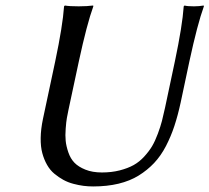

<svg xmlns="http://www.w3.org/2000/svg" viewBox="-20 -668 761 698"><path d="M615.7 -444.8Q643.1 -574.7 647.9 -645L650.9 -647.9Q660.6 -645 685.1 -645Q694.8 -645 703.9 -645.8Q712.9 -646.5 716.8 -647.5L720.7 -647.9L721.2 -645Q697.8 -580.6 668.5 -444.8L636.7 -294.9Q626.5 -248 614 -210.2Q601.6 -172.4 583.3 -137Q564.9 -101.6 540.3 -75.4Q515.6 -49.3 484.1 -29.8Q452.6 -10.3 410.9 -0.2Q369.1 9.8 318.8 9.8Q300.8 9.8 283.4 7.6Q266.1 5.4 246.6 0.2Q227.1 -4.9 210.2 -14.2Q193.4 -23.4 177.7 -36.4Q162.1 -49.3 151.1 -68.6Q140.1 -87.9 133.8 -111.3Q127.4 -134.8 127.9 -166.7Q128.4 -198.7 136.2 -235.8L180.7 -444.8Q208 -574.2 212.9 -645L215.8 -647.9Q231.9 -645 266.1 -645Q281.7 -645 294.9 -645.8Q308.1 -646.5 313.5 -647.5L318.8 -647.9L319.3 -645Q295.9 -580.6 266.6 -444.8L229 -269Q225.6 -252.4 223.1 -239Q220.7 -225.6 218.8 -200.4Q216.8 -175.3 218.8 -156Q220.7 -136.7 228.5 -114Q236.3 -91.3 250.7 -76.4Q265.1 -61.5 290.5 -51.3Q315.9 -41 350.6 -41Q385.7 -41 415.3 -48.6Q444.8 -56.2 465.8 -67.9Q486.8 -79.6 504.4 -98.9Q522 -118.2 533 -136.7Q543.9 -155.3 553.7 -181.6Q563.5 -208 568.8 -228.5Q573.2 -245.6 580.1 -276.9Z"/></svg>

Font: Linux Biolinum G
Style: Italic
Weight: 400
Italic angle: -12°
Designer: Philipp H. Poll
Foundry: Philipp H. Poll
Version: Version 0.5.1